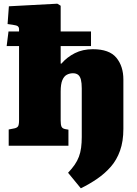

<svg xmlns="http://www.w3.org/2000/svg" viewBox="-20 -788 739 1038"><path d="M417 230 348 146Q369 124 383.5 103Q398 82 406.5 59.5Q415 37 418.5 10.5Q422 -16 422 -47V-310Q422 -339 417.5 -357Q413 -375 402.5 -383.5Q392 -392 374 -392Q357 -392 341.5 -384Q326 -376 317 -354.5Q308 -333 308 -293V-136Q308 -114 312.5 -103.5Q317 -93 333 -90L350 -87V0H27V-88L58 -94Q72 -97 77.5 -105Q83 -113 83 -139V-539H16L26 -618H83V-632Q83 -640 77 -645.5Q71 -651 49 -654L21 -658L28 -754L290 -768L308 -757V-618H472V-539H308V-444H312Q342 -479 384.5 -500.5Q427 -522 482 -522Q571 -522 609 -476Q647 -430 647 -358V-91Q647 -24 629 26.5Q611 77 579 113.5Q547 150 505.5 178.5Q464 207 417 230Z"/></svg>

Font: Literata 18pt Black
Style: Regular
Weight: 900
Designer: Latin by Veronika Burian and Jose Scaglione. Greek by Irene Vlachou. Cyrillic by Vera Evstafieva.
Foundry: TypeTogether
Version: Version 3.103;gftools[0.9.29]